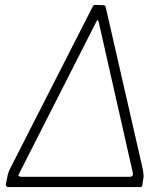

<svg xmlns="http://www.w3.org/2000/svg" viewBox="-20 -763 677 783"><path d="M4 -12 7 -27Q9 -38 11 -47Q13 -56 18 -69L357 -734Q359 -739 362 -741Q365 -743 369 -743L401 -742Q411 -742 412 -730L563 -70Q565 -57 565.5 -49Q566 -41 564 -32L561 -11Q560 -5 558.5 -2.5Q557 0 551 0H14Q10 0 6.5 -3Q3 -6 4 -12ZM67 -42H511Q516 -42 519.5 -46Q523 -50 522 -57L383 -671Q381 -682 378 -681Q375 -680 370 -669L58 -55Q54 -48 57 -45Q60 -42 67 -42Z"/></svg>

Font: Libre Franklin Thin
Style: Italic
Weight: 100
Italic angle: -8°
Designer: Pablo Impallari, Rodrigo Fuenzalida, Nhung Nguyen
Foundry: Impallari Type
Version: Version 3.000